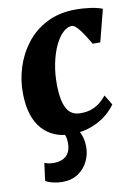

<svg xmlns="http://www.w3.org/2000/svg" viewBox="-88 -621 640 903"><g transform="rotate(-10 232.0 -170.0)"><path d="M214.5 10Q128.5 10 77.5 -47.5Q26.5 -105 25 -217.5Q24 -279.5 43 -340.5Q62 -401.5 100.8 -452.2Q139.5 -503 199.2 -533.5Q259 -564 339.5 -564Q369 -564 404.5 -559.5Q440 -555 464.5 -545L425 -391.5H389Q377.5 -411.5 362.5 -434.8Q347.5 -458 332.5 -474.5Q317.5 -491 306 -491Q285.5 -491 264.5 -471.8Q243.5 -452.5 226.2 -416.8Q209 -381 198.8 -331.8Q188.5 -282.5 189.5 -223.5Q191 -171.5 201 -139.8Q211 -108 229.5 -93.8Q248 -79.5 276.5 -79.5Q307.5 -79.5 330.5 -88.2Q353.5 -97 370.8 -111Q388 -125 401 -142L430 -94.5Q416.5 -73.5 387.8 -49Q359 -24.5 315.5 -7.2Q272 10 214.5 10ZM136 224Q116 224 93.2 219Q70.5 214 56.5 205L67.5 120.5Q74 124 86.5 126.5Q99 129 111.5 129Q131.5 129 149.5 122.5Q167.5 116 179.5 99.8Q191.5 83.5 193 56Q194 27 187.8 12.2Q181.5 -2.5 178.5 -14.5L214.5 -16.5L245 -14.5Q256 0 265.2 24.5Q274.5 49 274.5 82.5Q274.5 116.5 258.8 149.2Q243 182 212 203Q181 224 136 224Z"/></g></svg>

Font: Merriweather 28pt Black
Style: Italic
Weight: 900
Italic angle: -7.8°
Version: Version 2.101